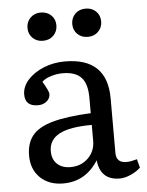

<svg xmlns="http://www.w3.org/2000/svg" viewBox="-54 -789 646 846"><g transform="rotate(-5 269.5 -365.5)"><path d="M192 14Q129 14 90.5 -23Q52 -60 52 -121Q52 -176 79.5 -210Q107 -244 170 -261.5Q233 -279 339 -284V-352Q339 -414 313 -442Q287 -470 231 -470Q204 -470 177.5 -461.5Q151 -453 139 -440Q165 -397 165 -384Q165 -365 149.5 -352Q134 -339 111 -339Q54 -339 54 -391Q54 -426 80.5 -455.5Q107 -485 150.5 -503Q194 -521 245 -521Q432 -521 432 -341V-100Q432 -56 477 -56Q488 -56 499 -58Q510 -60 524 -64L534 -26Q516 -9 490 2.5Q464 14 442 14Q356 14 347 -75Q291 14 192 14ZM230 -55Q277 -55 308 -85.5Q339 -116 339 -161V-232Q242 -232 195.5 -207.5Q149 -183 149 -132Q149 -96 171 -75.5Q193 -55 230 -55ZM356 -620Q328 -620 310 -637.5Q292 -655 292 -682Q292 -709 310 -727Q328 -745 356 -745Q384 -745 402 -727.5Q420 -710 420 -683Q420 -656 402 -638Q384 -620 356 -620ZM157 -620Q130 -620 112 -637.5Q94 -655 94 -682Q94 -709 112 -727Q130 -745 157 -745Q186 -745 204 -727.5Q222 -710 222 -683Q222 -656 204 -638Q186 -620 157 -620Z"/></g></svg>

Font: Literata 12pt
Style: Regular
Weight: 400
Designer: Latin by Veronika Burian and Jose Scaglione. Greek by Irene Vlachou. Cyrillic by Vera Evstafieva.
Foundry: TypeTogether
Version: Version 3.002